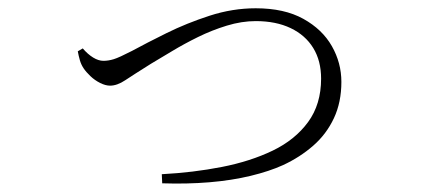

<svg xmlns="http://www.w3.org/2000/svg" viewBox="-20 -460 1040 464"><path d="M180 -343Q192 -329 205 -321Q218 -313 230 -313Q242 -313 255 -317Q268 -321 299 -337Q334 -356 382.5 -380Q431 -404 486.5 -422Q542 -440 598 -440Q667 -440 713 -414.5Q759 -389 782 -348.5Q805 -308 805 -262Q805 -213 787 -174.5Q769 -136 737 -108Q705 -80 664 -61Q631 -46 585.5 -35Q540 -24 486 -19.5Q432 -15 372 -17L371 -39Q447 -43 516 -56.5Q585 -70 639 -96Q693 -122 724.5 -165Q756 -208 756 -270Q756 -313 737 -344Q718 -375 682.5 -392Q647 -409 598 -409Q564 -409 528 -398Q492 -387 458.5 -370.5Q425 -354 396 -336.5Q367 -319 345 -306Q302 -279 282.5 -266Q263 -253 246 -253Q235 -253 222 -259.5Q209 -266 198.5 -276Q188 -286 182 -295Q176 -304 173 -314.5Q170 -325 168 -336Z"/></svg>

Font: Noto Serif KR
Style: Regular
Weight: 200
Designer: Ryoko NISHIZUKA 西塚涼子 (kana & ideographs); Frank Grießhammer (Latin, Greek & Cyrillic); Wenlong ZHANG 张文龙 (bopomofo); San
Foundry: Adobe
Version: Version 2.001;hotconv 1.1.0;makeotfexe 2.6.0